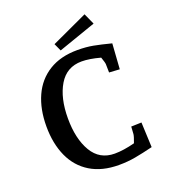

<svg xmlns="http://www.w3.org/2000/svg" viewBox="-162 -1023 1015 1154"><g transform="rotate(-20 345.0 -446.0)"><path d="M68 -352Q68 -462 105.5 -545Q143 -628 217.5 -674Q292 -720 400 -720Q455 -720 500 -711.5Q545 -703 611 -686L600 -524L533 -528L532 -581Q532 -591 519 -628Q450 -647 400 -647Q304 -647 255 -565Q206 -483 206 -353Q206 -222 254.5 -140Q303 -58 399 -58Q455 -58 528 -77Q543 -117 544 -130L547 -177L613 -179L620 -19Q555 -3 505 6Q455 15 400 15Q292 15 217.5 -30.5Q143 -76 105.5 -159Q68 -242 68 -352ZM283 -800 514 -907 546 -836 305 -752Z"/></g></svg>

Font: Andada Pro
Style: Bold
Weight: 700
Designer: Carolina Giovagnoli
Foundry: Huerta Tipografica
Version: Version 3.005; ttfautohint (v1.8.4)